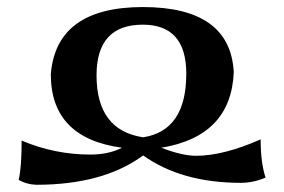

<svg xmlns="http://www.w3.org/2000/svg" viewBox="-20 -507 795 537"><path d="M81.5 9.8Q53.7 8.8 32.2 -3.9Q40.5 -37.6 40.5 -113.8Q132.8 -74.7 232.9 -74.7Q283.7 -74.7 321.3 -93.8Q122.1 -120.6 122.1 -299.3Q137.2 -486.8 378.9 -487.3Q624 -487.3 633.8 -305.2Q626.5 -126 431.2 -93.8Q489.3 -71.3 528.3 -71.3Q605 -71.3 709 -117.2Q709 -51.8 722.7 -10.3Q690.4 3.9 654.3 4.4Q487.8 4.4 380.4 -72.3Q269 9.8 81.5 9.8ZM380.4 -123Q501 -141.6 501 -300.8Q501 -438 379.4 -438Q250 -438 250 -296.4Q250 -142.6 380.4 -123Z"/></svg>

Font: Kelvinch
Style: Bold
Weight: 700
Designer: Paul James Miller
Foundry: High-Logic / Made with FontCreator
Version: Version 3.501;March 28, 2021;FontCreator 13.0.0.2683 64-bit